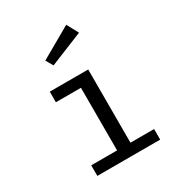

<svg xmlns="http://www.w3.org/2000/svg" viewBox="-186 -921 973 1045"><g transform="rotate(-30 300.0 -398.5)"><path d="M367 -526.5V-66.5H515.5V0H120.5V-66.5H283V-460H125.5V-526.5ZM385 -797 424 -725 215 -640 189 -685Z"/></g></svg>

Font: Fast_Mono
Style: Regular
Weight: 400
Monospace: yes
Designer: Carrois Corporate, Edenspiekermann AG, Nikita Prokopov
Foundry: Carrois Corporate, Edenspiekermann AG, Nikita Prokopov
Version: Version 5.002